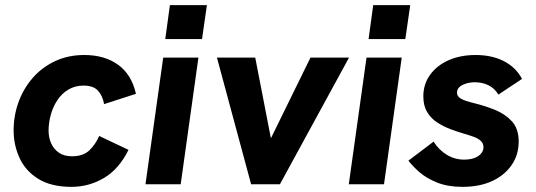

<svg xmlns="http://www.w3.org/2000/svg" viewBox="-20 -717 2084 747"><path d="M258 10Q180 10 130 -20.5Q80 -51 56.5 -101.5Q33 -152 33 -210Q33 -267 52 -319.5Q71 -372 107 -413.5Q143 -455 194 -479Q245 -503 308 -503Q387 -503 439.5 -465Q492 -427 509 -352L385 -312Q379 -345 361 -364.5Q343 -384 305 -384Q272 -384 246 -368.5Q220 -353 203 -327Q186 -301 177.5 -270Q169 -239 169 -209Q169 -182 179 -159.5Q189 -137 209 -123Q229 -109 260 -109Q303 -109 327 -131.5Q351 -154 366 -188L480 -134Q443 -59 384.5 -24.5Q326 10 258 10Z M546 0 615 -493H752L683 0ZM623 -565 641 -697H785L766 -565Z M957 0 824 -493H973L1034 -179L1188 -493H1338L1069 0Z M1337 0 1406 -493H1543L1474 0ZM1414 -565 1432 -697H1576L1557 -565Z M1779 10Q1722 10 1680 -7Q1638 -24 1611 -48Q1584 -72 1569 -92L1667 -166Q1687 -134 1718 -115Q1749 -96 1785 -96Q1810 -96 1826.5 -102.5Q1843 -109 1852 -120Q1861 -131 1861 -144Q1861 -159 1851 -168.5Q1841 -178 1823.5 -184.5Q1806 -191 1785 -197Q1761 -204 1734 -214Q1707 -224 1682.5 -239.5Q1658 -255 1642.5 -280Q1627 -305 1627 -342Q1627 -389 1653 -425.5Q1679 -462 1725 -482.5Q1771 -503 1830 -503Q1895 -503 1941.5 -478.5Q1988 -454 2011 -410L1919 -349Q1904 -374 1880 -385.5Q1856 -397 1827 -397Q1801 -397 1779.5 -386.5Q1758 -376 1758 -356Q1758 -342 1773.5 -333Q1789 -324 1827 -315Q1868 -305 1907 -289Q1946 -273 1972 -244.5Q1998 -216 1998 -166Q1998 -114 1970 -74Q1942 -34 1893.5 -12Q1845 10 1779 10Z"/></svg>

Font: Hanken Grotesk ExtraBold
Style: Italic
Weight: 800
Italic angle: -8°
Designer: Alfredo Marco Pradil
Foundry: Hanken Design Co.
Version: Version 3.013